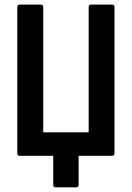

<svg xmlns="http://www.w3.org/2000/svg" viewBox="-20 -675 571 832"><path d="M221.2 136.8Q210.7 136.8 210.7 125.9V0H64.8Q54.9 0 54.9 -10.9V-644.1Q54.9 -655 65.3 -655H156.9Q167.3 -655 167.3 -644.1V-101.7H364.2V-644.1Q364.2 -655 374.6 -655H466.2Q476.1 -655 476.1 -644.1V-10.9Q476.1 -6.4 473.4 -3.2Q470.7 0 466.2 0H320.7V125.9Q320.7 136.8 310.3 136.8Z"/></svg>

Font: Sofia Sans Condensed
Style: Regular
Weight: 400
Designer: Botio Nikoltchev, Ani Petrova
Foundry: lettersoup
Version: Version 4.100